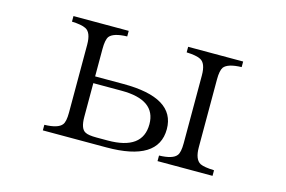

<svg xmlns="http://www.w3.org/2000/svg" viewBox="-68 -670 1137 762"><g transform="rotate(15 500.0 -289.0)"><path d="M150.9 -523.9H377.9V-501Q321.8 -499.5 305.7 -479Q295.9 -464.8 295.9 -427.7V-314.9H412.1Q625 -314.9 625 -186Q625 -54.2 412.1 -54.2H150.9V-77.1Q207 -78.6 222.7 -99.1Q232.9 -111.8 232.9 -148.9V-427.7Q232.9 -479 208 -490.7Q190.9 -499.5 150.9 -501ZM295.9 -287.1V-148.9Q295.9 -99.1 317.9 -88.9Q330.6 -82 363.8 -82H409.7Q553.2 -82 553.2 -187Q553.2 -287.1 412.1 -287.1ZM622.1 -523.9H848.1V-501Q792 -499.5 775.9 -479Q766.1 -464.8 766.1 -428.2V-149.9Q766.1 -99.6 791 -86.4Q807.6 -78.6 848.1 -77.1V-54.2H622.1V-77.1Q678.2 -78.6 693.8 -99.1Q704.1 -111.8 704.1 -149.9V-428.2Q704.1 -479 679.2 -490.7Q662.1 -499.5 622.1 -501Z"/></g></svg>

Font: I.Ming
Style: Regular
Weight: 400
Designer: Ichiten Fonts Project
Version: Version 5.10 Mar 24, 2018